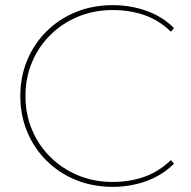

<svg xmlns="http://www.w3.org/2000/svg" viewBox="-20 -723 741 746"><path d="M418 3Q341 3 275.5 -23.5Q210 -50 161.5 -98Q113 -146 86 -210Q59 -274 59 -350Q59 -426 86 -490Q113 -554 161.5 -602Q210 -650 275.5 -676.5Q341 -703 418 -703Q487 -703 549 -681Q611 -659 656 -614L644 -600Q596 -646 539 -665Q482 -684 418 -684Q346 -684 284 -658.5Q222 -633 176 -587.5Q130 -542 104.5 -481.5Q79 -421 79 -350Q79 -279 104.5 -218.5Q130 -158 176 -112.5Q222 -67 284 -41.5Q346 -16 418 -16Q482 -16 539 -35.5Q596 -55 644 -101L656 -87Q611 -42 549 -19.5Q487 3 418 3Z"/></svg>

Font: Montserrat Alternates Thin
Style: Regular
Weight: 100
Designer: Julieta Ulanovsky
Foundry: Julieta Ulanovsky
Version: Version 9.000